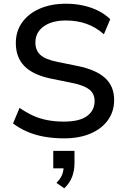

<svg xmlns="http://www.w3.org/2000/svg" viewBox="-20 -734 673 1031"><path d="M323 9Q268 9 217.5 0Q167 -9 125 -27.5Q83 -46 50 -71L85 -155Q119 -131 155.5 -114Q192 -97 234 -89Q276 -81 323 -81Q407 -81 447.5 -111Q488 -141 488 -191Q488 -218 475.5 -236.5Q463 -255 435 -268Q407 -281 361 -290L253 -312Q157 -332 111 -379Q65 -426 65 -503Q65 -567 99.5 -614.5Q134 -662 194.5 -688Q255 -714 334 -714Q382 -714 426 -704.5Q470 -695 507 -676.5Q544 -658 572 -631L538 -550Q495 -588 444.5 -606Q394 -624 333 -624Q283 -624 246.5 -609.5Q210 -595 190 -568.5Q170 -542 170 -506Q170 -464 196.5 -439.5Q223 -415 287 -402L395 -380Q495 -360 544 -315.5Q593 -271 593 -197Q593 -136 560 -89.5Q527 -43 466.5 -17Q406 9 323 9ZM325 277 283 248Q306 225 314 203Q322 181 322 157L346 170H266V76H380V142Q380 182 367 216Q354 250 325 277Z"/></svg>

Font: Nunito Sans 11pt SemiBold
Style: Regular
Weight: 600
Version: Version 3.101;gftools[0.9.27]